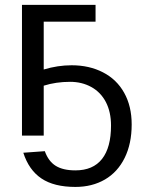

<svg xmlns="http://www.w3.org/2000/svg" viewBox="-20 -548 589 776"><path d="M512.2 -44.9C512.2 -94.1 502.1 -136.7 481.9 -172.9C461.8 -209 433.2 -236.6 396.2 -255.6C359.3 -274.7 317.1 -284.2 269.5 -284.2C232.1 -284.2 194.5 -278.5 156.7 -267.1V-460.4H366.2V-528.3H68.8V0H156.7V-201.7C189.9 -212.1 225.4 -217.3 263.2 -217.3C295.1 -217.3 323.7 -210.3 349.1 -196.3C374.5 -182.3 394.1 -161.9 408 -135.3C421.8 -108.6 428.7 -77 428.7 -40.5C428.7 18.7 416.6 63.7 392.3 94.5C368.1 125.2 332.2 140.6 284.7 140.6C251.5 140.6 225 134.5 205.3 122.3C185.6 110.1 170.9 90.3 161.1 63L74.2 69.3C89.2 115.9 113.6 150.6 147.5 173.3C181.3 196.1 227.1 207.5 284.7 207.5C329.9 207.5 369.7 197.5 404.1 177.5C438.4 157.5 465 128.3 483.9 90.1C502.8 51.8 512.2 6.8 512.2 -44.9Z"/></svg>

Font: Arimo
Style: Regular
Weight: 400
Designer: Steve Matteson
Foundry: Monotype Imaging Inc.
Version: Version 1.32